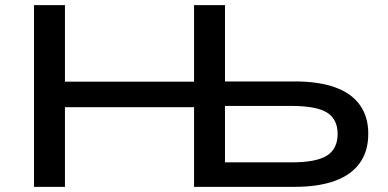

<svg xmlns="http://www.w3.org/2000/svg" viewBox="-20 -725 1504 745"><path d="M112 0V-705H232V-408H733V-705H853V-409H1124Q1217 -409 1280.5 -386Q1344 -363 1376.5 -317.5Q1409 -272 1409 -206Q1409 -139 1376.5 -93Q1344 -47 1280 -23.5Q1216 0 1124 0H733V-309H232V0ZM853 -95H1110Q1208 -95 1249 -121.5Q1290 -148 1290 -205Q1290 -263 1248.5 -288.5Q1207 -314 1110 -314H853Z"/></svg>

Font: Nunito Sans 10pt Expanded SemiBold
Style: Regular
Weight: 600
Width: 7
Designer: Vernon Adams
Foundry: Vernon Adams
Version: Version 3.101;gftools[0.9.27]